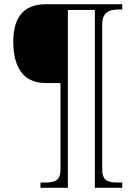

<svg xmlns="http://www.w3.org/2000/svg" viewBox="-20 -780 648 911"><path d="M172 111H302V-733H430V111H560V86H539C488 86 465 76 465 21V-663C465 -726 502 -735 547 -735H560V-760H198C85 -760 43 -689 43 -582C43 -478 79 -386 196 -386H267V26C267 76 240 86 197 86H172Z"/></svg>

Font: Noto Serif Lao ExtraLight
Style: Regular
Weight: 200
Designer: Monotype Design Team
Foundry: Monotype Imaging Inc.
Version: Version 2.003